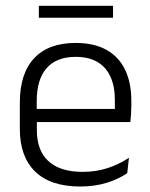

<svg xmlns="http://www.w3.org/2000/svg" viewBox="-20 -652 532 682"><path d="M265 10.5Q159.5 10.5 105 -42.5Q50.5 -95.5 50.5 -193.5V-288.5Q50.5 -390.5 101.2 -445Q152 -499.5 249 -499.5Q314 -499.5 358 -475Q402 -450.5 424.2 -404.5Q446.5 -358.5 446.5 -294V-276.5Q446.5 -262 445.5 -247.5Q444.5 -233 443 -218.5H387Q388 -240.5 388 -260.2Q388 -280 388 -296.5Q388 -345.5 372.2 -379.8Q356.5 -414 325.8 -432Q295 -450 249 -450Q180.5 -450 145.5 -409.8Q110.5 -369.5 110.5 -293.5V-246L111 -238V-187.5Q111 -154 120.8 -127Q130.5 -100 150.8 -80.8Q171 -61.5 201.8 -51.5Q232.5 -41.5 273.5 -41.5Q321 -41.5 361.8 -54.8Q402.5 -68 438 -91.5L432 -37Q401 -15.5 358.5 -2.5Q316 10.5 265 10.5ZM82 -218.5V-265H429.5V-218.5ZM118 -589V-631.5H381.5V-589Z"/></svg>

Font: Anek Latin Light
Style: Regular
Weight: 300
Designer: Yesha Goshar
Foundry: Ek Type
Version: Version 1.003